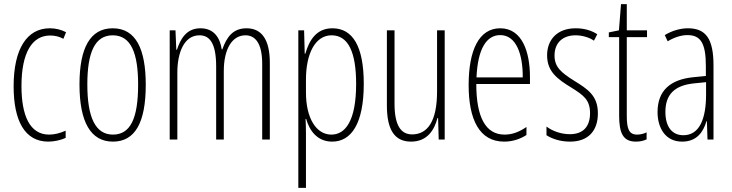

<svg xmlns="http://www.w3.org/2000/svg" viewBox="-20 -676 3544 930"><path d="M214 10C241 10 274 3 298 -8V-43C271 -31 244 -24 218 -24C124 -24 84 -117 84 -259C84 -422 136 -504 223 -504C246 -504 267 -499 287 -488L300 -520C277 -532 251 -539 221 -539C111 -539 46 -440 46 -258C46 -91 100 10 214 10Z M686 -265C686 -437 639 -539 526 -539C417 -539 365 -444 365 -267C365 -84 420 10 527 10C634 10 686 -82 686 -265ZM403 -267C403 -421 439 -505 526 -505C616 -505 649 -416 649 -266C649 -101 611 -24 527 -24C442 -24 403 -108 403 -267Z M1174 -539C1109 -539 1078 -497 1057 -437H1054C1046 -491 1018 -539 951 -539C880 -539 853 -483 837 -435H834L830 -529H802V0H839V-326C839 -417 870 -505 946 -505C993 -505 1027 -471 1027 -354V0H1064V-332C1064 -438 1104 -505 1169 -505C1216 -505 1250 -467 1250 -367V0H1287V-371C1287 -487 1246 -539 1174 -539Z M1590 -539C1513 -539 1478 -482 1459 -416H1456L1453 -529H1425V234H1462V-29C1462 -59 1461 -85 1460 -100H1463C1478 -46 1515 10 1589 10C1682 10 1742 -78 1742 -270C1742 -451 1689 -539 1590 -539ZM1586 -505C1668 -505 1705 -421 1705 -270C1705 -89 1652 -24 1585 -24C1512 -24 1462 -103 1462 -228V-291C1462 -416 1507 -505 1586 -505Z M2134 -529H2097V-233C2097 -90 2052 -25 1976 -25C1921 -25 1891 -70 1891 -174V-529H1854V-165C1854 -49 1890 10 1971 10C2050 10 2084 -47 2099 -104H2102L2105 0H2134Z M2403 -539C2300 -539 2250 -433 2250 -264C2250 -97 2302 10 2422 10C2464 10 2500 -3 2530 -22V-61C2494 -36 2460 -24 2424 -24C2332 -24 2287 -109 2287 -269H2547V-303C2547 -425 2509 -539 2403 -539ZM2403 -506C2481 -506 2513 -412 2512 -301H2288C2294 -439 2336 -506 2403 -506Z M2876 -127C2876 -213 2827 -244 2761 -285C2697 -325 2666 -352 2666 -407C2666 -470 2707 -505 2768 -505C2800 -505 2834 -495 2857 -479L2873 -510C2845 -529 2808 -539 2769 -539C2676 -539 2630 -481 2630 -408C2630 -329 2680 -293 2747 -252C2806 -215 2838 -193 2838 -128C2838 -63 2805 -26 2740 -26C2698 -26 2656 -41 2627 -63V-21C2652 -5 2691 10 2741 10C2830 10 2876 -43 2876 -127Z M3066 -24C3026 -24 3016 -53 3016 -115V-496H3114V-529H3016V-656H2988L2978 -529L2929 -519V-496H2979V-116C2979 -33 2997 10 3060 10C3081 10 3097 6 3112 -1V-35C3101 -29 3083 -24 3066 -24Z M3312 -539C3275 -539 3234 -527 3200 -506L3214 -476C3251 -498 3284 -506 3310 -506C3373 -506 3399 -468 3399 -356V-308L3338 -302C3228 -291 3165 -238 3165 -133C3165 -59 3201 10 3284 10C3356 10 3387 -38 3402 -89H3404L3407 0H3436V-359C3436 -487 3400 -539 3312 -539ZM3340 -272 3400 -278V-218C3400 -100 3368 -21 3290 -21C3236 -21 3203 -61 3203 -134C3203 -218 3247 -262 3340 -272Z"/></svg>

Font: Noto Sans Georgian ExtraCondensed ExtraLight
Style: Regular
Weight: 200
Width: 2
Designer: Monotype Design Team, Akaki Razmadze
Foundry: Google LLC
Version: Version 2.005